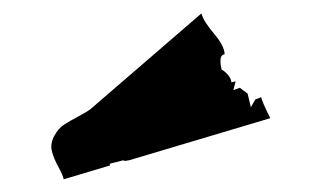

<svg xmlns="http://www.w3.org/2000/svg" viewBox="-20 -1033 479 290"><path d="M284.2 -1012.7Q287.6 -1000.5 303.2 -982.2Q318.8 -963.9 319.3 -951.2Q313 -949.7 313 -941.9Q313 -934.1 314.9 -927.7Q317.9 -926.3 319.6 -924.6Q321.3 -922.9 323 -921.4Q324.7 -919.9 325.2 -918.9Q325.7 -918 327.1 -916Q328.6 -914.1 329.6 -908.7L335.9 -910.2L332.5 -897L342.3 -900.4L354 -891.6L358.9 -871.1L365.7 -882.8L374.5 -886.2Q376 -878.9 388.2 -854.5L175.3 -791Q170.4 -790 168.5 -790Q166.5 -790 166.5 -791L145.5 -785.6L146.5 -783.2L76.2 -762.2Q75.2 -768.1 68.1 -781Q61 -793.9 58.3 -804.9Q55.7 -815.9 61.8 -827.4Q67.9 -838.9 76.4 -844.5Q85 -850.1 98.4 -857.2Q111.8 -864.3 116.7 -868.2Z"/></svg>

Font: Butcherman
Style: Regular
Weight: 400
Version: Version 001.004